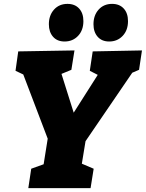

<svg xmlns="http://www.w3.org/2000/svg" viewBox="-20 -970 752 990"><path d="M126 0 141 -100 205 -123 226 -255 100 -586 60 -605 74 -705 364 -710 348 -610 297 -589 360 -389 484 -584 443 -605 458 -705 712 -710 697 -610 662 -595 421 -242 402 -126 463 -100 447 0ZM313 -756Q275 -756 253.5 -780.5Q232 -805 232 -845Q232 -891 258.5 -920.5Q285 -950 328 -950Q366 -950 388 -926Q410 -902 410 -861Q410 -814 382.5 -785Q355 -756 313 -756ZM543 -756Q505 -756 483.5 -780.5Q462 -805 462 -845Q462 -891 488.5 -920.5Q515 -950 558 -950Q596 -950 618 -926Q640 -902 640 -861Q640 -814 612.5 -785Q585 -756 543 -756Z"/></svg>

Font: Bitter Black
Style: Italic
Weight: 900
Italic angle: -9°
Designer: Sol Matas, and Bitter project Authors
Foundry: Sol Matas
Version: Version 2.001